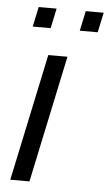

<svg xmlns="http://www.w3.org/2000/svg" viewBox="-51 -733 437 768"><g transform="rotate(5 167.0 -349.0)"><path d="M20 0 128 -510H205L97 0ZM245 -618 262 -698H334L317 -618ZM56 -618 73 -698H145L128 -618Z"/></g></svg>

Font: Saira SemiCondensed
Style: Italic
Weight: 400
Width: 4
Italic angle: -12°
Designer: Hector Gatti with collaboration of the Omnibus-Type team
Foundry: Omnibus-Type
Version: Version 1.101